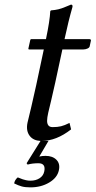

<svg xmlns="http://www.w3.org/2000/svg" viewBox="-20 -598 412 828"><path d="M145.5 106Q119.6 106 99.1 111.8L94.7 106L154.8 9.8Q124 8.3 108.4 -11.7Q91.3 -33.7 98.6 -68.8L115.2 -138.2Q128.9 -196.8 136.2 -231L168.9 -384.8H106Q101.6 -384.8 102.5 -389.2L110.4 -424.8Q111.3 -429.2 114.3 -429.2H178.2Q194.8 -508.3 196.8 -549.8L199.7 -553.2Q218.3 -554.7 231.7 -557.9Q245.1 -561 263.4 -568.8Q281.7 -576.7 286.1 -578.1Q294.4 -578.1 292.5 -567.9Q274.9 -506.8 258.3 -429.2H365.2Q369.1 -429.2 370.8 -427.5Q372.6 -425.8 372.1 -422.9L366.7 -397.9Q365.2 -392.1 356.7 -388.4Q348.1 -384.8 339.8 -384.8H249L218.3 -242.2Q210.4 -206.1 200.7 -165L188 -111.8Q183.1 -89.8 183.1 -77.1Q183.1 -64.5 188.7 -57.1Q194.3 -49.8 207.5 -49.8Q228 -49.8 243.2 -53.5Q258.3 -57.1 279.8 -67.9L286.6 -40Q222.7 9.8 159.7 9.8H189L149.4 77.1Q162.1 74.2 176.3 74.2Q207 74.2 223.6 91.3Q240.2 108.4 233.9 136.2Q227.1 168.5 192.1 189.2Q157.2 210 111.3 210Q88.9 210 74.2 206.1Q59.6 202.1 41 192.9Q43.9 177.2 56.6 167L78.1 175.3Q83.5 177.2 92.5 179.2Q101.6 181.2 111.3 181.2Q134.3 181.2 150.6 170.7Q167 160.2 170.9 141.1Q178.2 106 145.5 106Z"/></svg>

Font: Linux Biolinum G
Style: Italic
Weight: 400
Italic angle: -12°
Designer: Philipp H. Poll
Foundry: Philipp H. Poll
Version: Version 0.5.1